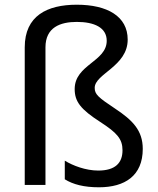

<svg xmlns="http://www.w3.org/2000/svg" viewBox="-20 -785 671 815"><path d="M522 -617C522 -716 435 -765 306 -765C180 -765 85 -718 85 -584V0H173V-584C173 -669 236 -692 306 -692C380 -692 433 -668 433 -612C433 -523 297 -511 297 -407C297 -354 322 -321 406 -267C477 -221 500 -195 500 -147C500 -94 470 -61 397 -61C344 -61 289 -82 255 -103V-24C290 -2 337 10 400 10C510 10 586 -39 586 -153C586 -232 542 -275 470 -323C396 -372 382 -385 382 -412C382 -472 522 -503 522 -617Z"/></svg>

Font: Noto Sans Lycian
Style: Regular
Weight: 400
Designer: Monotype Design Team
Foundry: Monotype Imaging Inc.
Version: Version 2.002